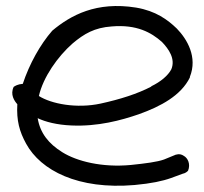

<svg xmlns="http://www.w3.org/2000/svg" viewBox="-20 -580 670 632"><path d="M605 -327C631 -392 596 -451 562 -486C532 -515 493 -544 428 -555C297 -576 213 -530 152 -479C112 -433 77 -370 55 -304C39 -303 29 -297 25 -294C13 -269 27 -248 37 -237C34 -183 44 -147 66 -107C114 -19 237 45 423 29C478 24 515 16 543 6L581 -8C591 -10 596 -15 599 -18C608 -40 598 -60 585 -67C578 -72 569 -74 560 -71H559L520 -55C498 -47 459 -42 411 -37C316 -28 233 -49 185 -79C140 -107 112 -142 104 -191C129 -179 167 -169 215 -167C302 -163 379 -184 437 -204C510 -230 576 -266 605 -325ZM108 -264C122 -326 170 -394 219 -437C257 -469 291 -489 348 -493C430 -500 478 -473 513 -442C536 -418 558 -386 544 -352C533 -331 509 -311 478 -296V-295C432 -271 375 -253 311 -239C232 -222 149 -238 108 -264Z"/></svg>

Font: Stray Cat
Style: ExBdExt
Weight: 800
Version: Version 1.0